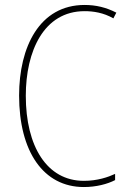

<svg xmlns="http://www.w3.org/2000/svg" viewBox="-20 -744 515 774"><path d="M321 -699C356 -699 397 -693 437 -670L449 -693C408 -714 367 -724 321 -724C139 -724 57 -554 57 -359C57 -133 155 10 318 10C368 10 413 -2 444 -18V-43C416 -30 373 -15 318 -15C169 -15 84 -154 84 -358C84 -537 156 -699 321 -699Z"/></svg>

Font: Noto Sans Gujarati UI Condensed Thin
Style: Regular
Weight: 100
Width: 3
Designer: Jelle Bosma - Monotype Design Team, Universal Thirst
Foundry: Monotype Imaging Inc.
Version: Version 2.106